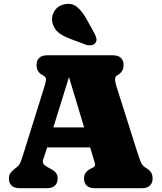

<svg xmlns="http://www.w3.org/2000/svg" viewBox="-20 -991 853 1011"><path d="M190.5 -320H502.5V-215H190.5ZM283.5 -51Q283.5 -27.5 269.5 -13.8Q255.5 0 226 0H84.5Q55 0 41 -13.8Q27 -27.5 27 -51Q27 -66.5 33.8 -77.8Q40.5 -89 56 -101L67 -109.5Q76.5 -116.5 82.8 -126.2Q89 -136 100 -171L214.5 -537Q223 -563.5 222 -575.5Q221 -587.5 202 -597Q187 -605 179.8 -618Q172.5 -631 172.5 -649Q172.5 -672.5 186.5 -686.2Q200.5 -700 230 -700H573Q602.5 -700 616.5 -686.2Q630.5 -672.5 630.5 -649Q630.5 -629.5 622.2 -616.5Q614 -603.5 597.5 -594.5Q586.5 -588.5 586 -575.2Q585.5 -562 592 -540L697.5 -207Q712 -161.5 720.5 -140Q729 -118.5 745.5 -109Q767.5 -96 775.5 -83.2Q783.5 -70.5 783.5 -51Q783.5 -27.5 769.5 -13.8Q755.5 0 726 0H480Q450 0 436.2 -13.8Q422.5 -27.5 422.5 -51Q422.5 -69 430.8 -81Q439 -93 455.5 -101.5L471.5 -110Q483.5 -116.5 480.2 -129.2Q477 -142 468.5 -169L336 -609L350 -607L221.5 -193Q214 -169 208.5 -154.8Q203 -140.5 207.8 -130.5Q212.5 -120.5 234.5 -108.5L250.5 -100Q265.5 -92 274.5 -80.8Q283.5 -69.5 283.5 -51ZM436.5 -889 477 -816Q484.5 -802 487.5 -789Q490.5 -776 482 -764.5Q474 -754.5 459 -752.8Q444 -751 429.5 -756.5L350 -786.5Q307.5 -802.5 286.2 -821Q265 -839.5 256.5 -869Q248.5 -899.5 264.2 -928.8Q280 -958 315 -967.5Q356.5 -978 385 -954.8Q413.5 -931.5 436.5 -889Z"/></svg>

Font: Fraunces SuperSoft 9pt
Style: Regular
Weight: 900
Version: Version 1.000;[b76b70a41]